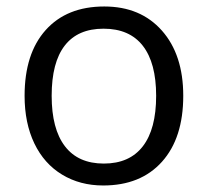

<svg xmlns="http://www.w3.org/2000/svg" viewBox="-20 -565 644 595"><path d="M547.9 -268.1Q547.9 -137.2 481.9 -63.7Q416 9.8 299.8 9.8Q228 9.8 172.4 -23.9Q116.7 -57.6 86.4 -120.6Q56.2 -183.6 56.2 -268.1Q56.2 -398.9 121.6 -471.9Q187 -544.9 303.2 -544.9Q415.5 -544.9 481.7 -470.2Q547.9 -395.5 547.9 -268.1ZM140.1 -268.1Q140.1 -165.5 181.2 -111.8Q222.2 -58.1 301.8 -58.1Q381.3 -58.1 422.6 -111.6Q463.9 -165 463.9 -268.1Q463.9 -370.1 422.6 -423.1Q381.3 -476.1 300.8 -476.1Q221.2 -476.1 180.7 -423.8Q140.1 -371.6 140.1 -268.1Z"/></svg>

Font: Shl
Style: Regular
Weight: 400
Foundry: Saber Rastikerdar (saber.rastikerdar@gmail.com)
Version: Version 3.4.0